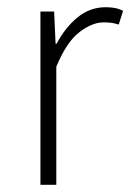

<svg xmlns="http://www.w3.org/2000/svg" viewBox="-20 -512 361 532"><path d="M92 0V-480H130L134 -391H137Q160 -435 194.5 -463.5Q229 -492 273 -492Q286 -492 297.5 -490Q309 -488 321 -482L309 -444Q299 -447 290.5 -448.5Q282 -450 267 -450Q235 -450 199.5 -422.5Q164 -395 136 -327V0Z"/></svg>

Font: Mada Light
Style: Regular
Weight: 300
Designer: Khaled Hosny
Version: Version 1.5